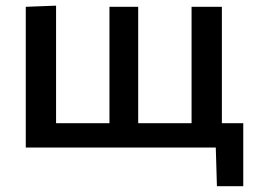

<svg xmlns="http://www.w3.org/2000/svg" viewBox="-20 -521 896 678"><path d="M746 136.5 742 0H71V-497L178 -501V-86H366.5V-497H468V-86H656.5V-497H763.5V-86H839V136.5Z"/></svg>

Font: Commissioner Medium
Style: Regular
Weight: 500
Designer: Kostas Bartsokas
Foundry: Kostas Bartsokas
Version: Version 1.000; ttfautohint (v1.8.3)